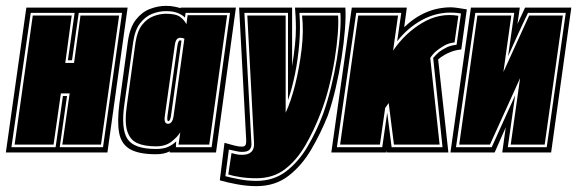

<svg xmlns="http://www.w3.org/2000/svg" viewBox="-46 -521 1972 656"><path d="M-26 0 44 -495H390L321 0ZM-7 -18H144L169 -193H183L158 -18H306L371 -477H223L200 -315H186L209 -477H59ZM4 -27 66 -468H199L177 -306H207L229 -468H361L299 -27H167L192 -202H162L137 -27Z M487 6Q428 6 398 -11.5Q368 -29 361 -67.5Q354 -106 362 -168L391 -380Q398 -428 418.5 -454Q439 -480 466.5 -490.5Q494 -501 521 -501Q536 -501 549 -498.5Q562 -496 571 -493V-495H760L692 0H534V-4Q515 6 487 6ZM487 -12Q513 -12 529 -19.5Q545 -27 556 -38L555 -18H677L740 -477H588L586 -461Q577 -470 561.5 -476.5Q546 -483 521 -483Q498 -483 474.5 -474Q451 -465 433 -442Q415 -419 409 -377L379 -165Q367 -82 389 -47Q411 -12 487 -12ZM487 -21Q448 -21 423 -32Q398 -43 388.5 -74Q379 -105 388 -165L417 -376Q423 -415 439.5 -436Q456 -457 478 -465.5Q500 -474 521 -474Q556 -474 570.5 -462.5Q585 -451 591 -438L595 -469H730L669 -27H564L570 -69Q561 -54 540.5 -37.5Q520 -21 487 -21ZM528 -98Q543 -98 547 -124L584 -389Q577 -392 569 -392Q563 -392 558 -386.5Q553 -381 551 -365L517 -124Q515 -109 518.5 -103.5Q522 -98 528 -98ZM529 -107Q527 -107 526 -110.5Q525 -114 526 -124L560 -364Q563 -383 569 -383Q572 -383 574 -382L538 -124Q535 -107 529 -107Z M962 -495H1134Q1136 -465 1132.5 -420Q1129 -375 1121 -323.5Q1113 -272 1101 -220.5Q1089 -169 1074 -126Q1050 -66 1017.5 -10.5Q985 45 939.5 80Q894 115 830 115Q798 115 763 108.5Q728 102 705 95L721 -33Q740 -28 754 -24Q768 -20 781 -20Q789 -20 792.5 -25Q796 -30 795 -46L771 -495H952V-295Q959 -339 962 -369Q965 -399 965 -424Q965 -444 964 -463Q963 -482 962 -495ZM830 97Q889 97 931.5 64.5Q974 32 1005 -20.5Q1036 -73 1058 -132Q1073 -174 1085 -222.5Q1097 -271 1105 -319.5Q1113 -368 1116 -409.5Q1119 -451 1117 -477H977Q981 -426 976.5 -372Q972 -318 962 -268.5Q952 -219 938 -179V-477H789L813 -31Q814 -18 807 -10Q800 -2 781 -2Q772 -2 764 -4Q756 -6 736 -10L724 81Q743 86 771.5 91.5Q800 97 830 97ZM830 88Q801 88 775 84Q749 80 734 75L745 2Q753 4 761 6Q769 8 781 8Q824 8 822 -32L799 -468H930V-136Q948 -174 962.5 -232Q977 -290 984.5 -352.5Q992 -415 986 -468H1109Q1111 -444 1108 -404.5Q1105 -365 1097.5 -318.5Q1090 -272 1078 -224.5Q1066 -177 1050 -136Q1028 -78 998.5 -26.5Q969 25 928.5 56.5Q888 88 830 88Z M1086 0 1156 -495H1344L1335 -428Q1406 -496 1495 -496Q1503 -496 1517 -494Q1531 -492 1549 -489L1530 -352Q1511 -350 1496.5 -344.5Q1482 -339 1472 -333Q1460 -326 1451 -318L1486 0H1277L1275 -6V0ZM1105 -18H1260L1277 -136L1292 -18H1466L1434 -323Q1443 -334 1455 -344Q1466 -352 1480 -359Q1494 -366 1514 -368L1529 -475Q1513 -478 1493 -478Q1442 -478 1394.5 -452Q1347 -426 1311 -380L1325 -477H1171ZM1116 -27 1178 -468H1314L1297 -348Q1338 -408 1397 -443Q1456 -478 1520 -467L1507 -376Q1487 -374 1471.5 -365Q1456 -356 1445 -347Q1433 -337 1424 -323L1456 -27H1300L1282 -169L1270 -152L1252 -27Z M1493 0 1563 -495H1730L1722 -439L1748 -495H1906L1837 0H1670L1682 -86L1644 0ZM1512 -18H1634L1714 -195L1689 -18H1822L1887 -477H1758Q1741 -442 1724 -404.5Q1707 -367 1690 -329L1711 -477H1578ZM1523 -27 1585 -468H1701L1674 -275L1762 -468H1877L1815 -27H1699L1731 -254L1628 -27Z"/></svg>

Font: Alumni Sans Collegiate One
Style: Italic
Weight: 400
Italic angle: -8°
Designer: Robert E. Leuschke
Foundry: Robert E. Leuschke
Version: Version 1.100